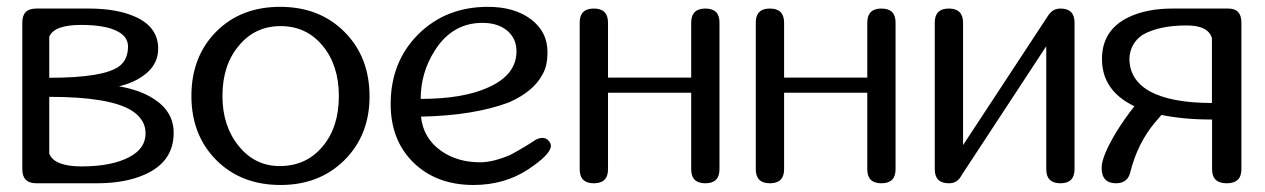

<svg xmlns="http://www.w3.org/2000/svg" viewBox="-20 -525 3624 550"><path d="M356.9 -208.5Q293.5 -247.6 121.1 -247.6V-85Q135.3 -48.3 213.9 -48.3Q300.8 -48.3 351.6 -75.7Q397 -100.1 397 -143.1Q397 -183.1 356.9 -208.5ZM121.1 -419.9V-302.2Q277.3 -302.2 321.8 -335.4Q346.7 -354.5 346.7 -391.6Q346.7 -418.5 318.8 -434.1Q284.2 -453.6 211.9 -453.6Q135.3 -453.6 121.1 -419.9ZM394.5 -24.9Q338.4 0 257.8 0H84Q43.9 0 43.9 -40V-460.9Q43.9 -500.5 84 -500.5H237.3Q315.9 -500 367.2 -477.1Q433.1 -447.8 433.1 -385.7Q433.1 -329.6 372.6 -296.9Q349.1 -284.2 320.8 -277.8Q381.3 -267.1 419.9 -242.2Q477.5 -205.6 477.5 -144.5Q477.5 -61.5 394.5 -24.9Z M903.8 -105Q950.7 -160.2 950.7 -250Q950.7 -338.4 903.8 -394.5Q857.4 -450.2 783.7 -450.2Q710.4 -450.2 664.1 -394Q617.2 -338.4 617.2 -250Q617.2 -163.6 664.1 -106.4Q710.4 -49.3 781.2 -49.3Q856.9 -49.3 903.8 -105ZM966.8 -433.6Q1038.6 -361.8 1038.6 -248.5Q1038.6 -138.2 966.8 -66.4Q895 4.9 783.7 4.9Q670.9 4.9 599.6 -66.4Q528.3 -138.2 528.3 -250Q528.3 -362.3 599.1 -434.1Q669.9 -505.4 782.2 -505.4Q895.5 -505.4 966.8 -433.6Z M1378.4 -274.4Q1459.5 -310.5 1459.5 -377.9Q1459.5 -414.6 1433.1 -437Q1406.7 -459.5 1361.8 -459.5Q1275.9 -459.5 1225.6 -380.4Q1185.1 -316.9 1185.1 -241.7Q1306.2 -241.7 1378.4 -274.4ZM1515.1 -125Q1525.4 -129.9 1533.7 -129.9Q1548.8 -129.9 1556.6 -114.3Q1558.1 -110.8 1558.1 -107.4Q1558.1 -83 1492.7 -39.6Q1424.8 4.9 1336.4 4.9Q1230.5 4.9 1164.6 -59.1Q1099.1 -123 1099.1 -227.1Q1099.1 -347.7 1178.2 -426.8Q1257.3 -505.4 1377.9 -505.4Q1453.6 -505.4 1501 -469.7Q1548.3 -434.1 1548.3 -376Q1548.3 -334.5 1533.2 -310.5Q1508.3 -263.2 1438.5 -231.9Q1336.9 -193.8 1186 -190.9Q1192.4 -128.9 1243.7 -92.8Q1290 -60.1 1355.5 -60.1Q1392.6 -60.1 1442.4 -81.5Q1485.4 -105 1515.1 -125Z M2041 -40Q2041 0 2000.5 0Q1960 0 1960 -40V-259.3H1721.7V-40Q1721.7 0 1681.2 0Q1640.6 0 1640.6 -40V-460.9Q1640.6 -500.5 1681.2 -500.5Q1721.2 -500.5 1721.7 -460.9V-302.7H1960V-460.9Q1960.4 -500.5 2000.5 -500.5Q2041 -500.5 2041 -460.9Z M2545.4 -40Q2545.4 0 2504.9 0Q2464.4 0 2464.4 -40V-259.3H2226.1V-40Q2226.1 0 2185.5 0Q2145 0 2145 -40V-460.9Q2145 -500.5 2185.5 -500.5Q2225.6 -500.5 2226.1 -460.9V-302.7H2464.4V-460.9Q2464.8 -500.5 2504.9 -500.5Q2545.4 -500.5 2545.4 -460.9Z M3058.1 -40Q3058.1 0 3017.6 0Q2977.1 0 2977.1 -40V-392.6L2733.9 -22Q2722.7 0 2698.2 0Q2657.7 0 2657.7 -40V-460.4Q2657.7 -500.5 2698.2 -500.5Q2738.3 -500.5 2738.8 -460.4V-109.4L2982.9 -481L2985.4 -484.4Q2997.6 -500.5 3017.6 -500.5Q3058.1 -500.5 3058.1 -460.4Z M3451.7 -415.5Q3441.4 -452.1 3379.4 -452.1Q3299.3 -452.1 3252.4 -424.8Q3217.3 -400.4 3215.3 -357.4Q3215.3 -297.4 3272 -264.2Q3334 -230 3451.7 -230ZM3498.5 -500.5Q3536.1 -500.5 3536.1 -460.4V-40Q3536.1 0 3494.1 0Q3452.1 0 3452.1 -40V-182.1L3451.7 -182.6Q3370.1 -182.6 3307.1 -195.8Q3295.4 -182.1 3286.6 -171.9Q3238.8 -113.8 3218.3 -33.7Q3211.4 0 3176.8 0Q3135.7 0 3135.7 -44.4Q3135.7 -77.1 3178.7 -148.4Q3200.2 -183.1 3229.5 -220.7Q3136.7 -265.1 3136.7 -356Q3136.7 -439 3212.9 -475.6Q3264.6 -500.5 3338.9 -500.5Z"/></svg>

Font: inglobal
Style: Regular
Weight: 400
Designer: Andrey Kochetov, Denis Davydov, Evgeny Yurtaev
Foundry: inglobal
Version: Version 1.00 September 25, 2014, initial release